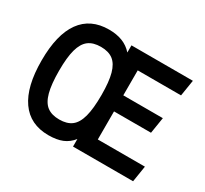

<svg xmlns="http://www.w3.org/2000/svg" viewBox="-156 -991 1313 1232"><g transform="rotate(30 500.5 -375.0)"><path d="M964 -119 945 0H500V-56Q470 -18 428.5 -1Q387 16 326 16Q190 16 119.5 -84.5Q49 -185 49 -378Q49 -570 119.5 -668Q190 -766 326 -766Q383 -766 426 -749Q469 -732 500 -697V-750H955L936 -631H615V-446H908L889 -327H615V-119ZM493 -378Q493 -476 477 -534Q461 -592 427 -618Q393 -644 336 -644Q279 -644 245 -618Q211 -592 195 -534Q179 -476 179 -378Q179 -277 195 -217.5Q211 -158 245 -132Q279 -106 336 -106Q393 -106 427 -132Q461 -158 477 -217.5Q493 -277 493 -378Z"/></g></svg>

Font: Farro Medium
Style: Regular
Weight: 500
Designer: Aceler Chua
Foundry: Grayscale Limited
Version: Version 1.101